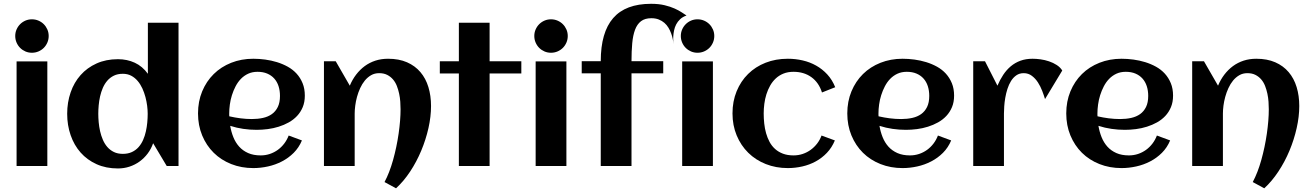

<svg xmlns="http://www.w3.org/2000/svg" viewBox="-20 -894 7057 1034"><path d="M242.2 -700.2Q242.2 -681.6 235.1 -665Q228 -648.4 215.8 -636.2Q203.6 -624 187 -616.9Q170.4 -609.9 151.9 -609.9Q133.3 -609.9 116.9 -616.9Q100.6 -624 88.4 -636.2Q76.2 -648.4 69.1 -665Q62 -681.6 62 -700.2Q62 -718.8 69.1 -735.1Q76.2 -751.5 88.4 -763.7Q100.6 -775.9 116.9 -783Q133.3 -790 151.9 -790Q170.4 -790 187 -783Q203.6 -775.9 215.8 -763.7Q228 -751.5 235.1 -735.1Q242.2 -718.8 242.2 -700.2ZM234.9 0H69.3V-563.5H234.9Z M941.4 0H877.9L804.7 -122.6Q793.9 -91.8 775.1 -66.9Q756.3 -42 731.7 -24.2Q707 -6.3 677.5 3.4Q647.9 13.2 615.2 13.2Q550.8 13.2 500 -9.8Q449.2 -32.7 414.1 -72.5Q378.9 -112.3 360.4 -166Q341.8 -219.7 341.8 -281.2Q341.8 -342.8 360.4 -396.5Q378.9 -450.2 414.1 -489.7Q449.2 -529.3 500 -552.2Q550.8 -575.2 615.2 -575.2Q664.6 -575.2 705.8 -556.2Q747.1 -537.1 776.4 -496.6V-771.5H941.4ZM775.4 -281.2Q775.4 -300.8 772.5 -324.2Q769.5 -347.7 763.2 -371.6Q756.8 -395.5 746.6 -418Q736.3 -440.4 721.4 -458Q706.5 -475.6 686.8 -486.1Q667 -496.6 641.6 -496.6Q613.8 -496.6 593.3 -486.6Q572.8 -476.6 558.1 -459.7Q543.5 -442.9 533.9 -420.9Q524.4 -398.9 519 -375Q513.7 -351.1 511.5 -326.9Q509.3 -302.7 509.3 -281.2Q509.3 -259.8 511.5 -235.6Q513.7 -211.4 519 -187.5Q524.4 -163.6 533.9 -141.4Q543.5 -119.1 558.1 -102.3Q572.8 -85.4 593.3 -75.4Q613.8 -65.4 641.6 -65.4Q669.4 -65.4 690.4 -75.2Q711.4 -85 726.3 -101.8Q741.2 -118.7 750.7 -140.4Q760.3 -162.1 765.6 -186.3Q771 -210.4 773.2 -234.9Q775.4 -259.3 775.4 -281.2Z M1214.8 -267.6Q1245.1 -260.7 1275.4 -256.8Q1305.7 -252.9 1336.4 -252.9Q1368.7 -252.9 1396.2 -259Q1423.8 -265.1 1444.1 -279.5Q1464.4 -293.9 1476.1 -317.9Q1487.8 -341.8 1487.8 -377.4Q1487.8 -406.2 1480 -430.2Q1472.2 -454.1 1456.8 -471.2Q1441.4 -488.3 1418.9 -497.8Q1396.5 -507.3 1366.7 -507.3Q1338.9 -507.3 1316.7 -497.1Q1294.4 -486.8 1277.6 -469.5Q1260.7 -452.1 1248.8 -429.2Q1236.8 -406.2 1229 -381.3Q1221.2 -356.4 1217.8 -331.1Q1214.4 -305.7 1214.4 -283.2Q1214.4 -279.3 1214.4 -275.4Q1214.4 -271.5 1214.8 -267.6ZM1621.6 -378.9Q1621.6 -344.2 1610.4 -317.1Q1599.1 -290 1579.8 -269.5Q1560.5 -249 1535.2 -234.9Q1509.8 -220.7 1481 -211.7Q1452.1 -202.6 1421.6 -198.7Q1391.1 -194.8 1362.3 -194.8Q1325.7 -194.8 1290 -200Q1254.4 -205.1 1219.7 -216.3Q1225.1 -184.1 1236.8 -155Q1248.5 -126 1268.1 -104.2Q1287.6 -82.5 1316.2 -69.8Q1344.7 -57.1 1383.8 -57.1Q1409.7 -57.1 1433.1 -64.9Q1456.5 -72.8 1476.1 -86.9Q1495.6 -101.1 1510.5 -120.6Q1525.4 -140.1 1534.7 -164.1L1606 -137.7Q1589.8 -99.1 1561.8 -71Q1533.7 -43 1498.3 -24.7Q1462.9 -6.3 1423.1 2.4Q1383.3 11.2 1344.2 11.2Q1279.8 11.2 1225.1 -10.5Q1170.4 -32.2 1130.9 -71.3Q1091.3 -110.4 1068.8 -164.6Q1046.4 -218.8 1046.4 -283.2Q1046.4 -347.7 1068.8 -401.9Q1091.3 -456.1 1130.9 -495.1Q1170.4 -534.2 1225.1 -555.9Q1279.8 -577.6 1344.2 -577.6Q1375.5 -577.6 1408.2 -573.2Q1440.9 -568.8 1471.7 -559.3Q1502.4 -549.8 1529.8 -534.7Q1557.1 -519.5 1577.4 -497.3Q1597.7 -475.1 1609.6 -445.8Q1621.6 -416.5 1621.6 -378.9Z M2301.3 -323.2Q2301.3 -266.1 2287.4 -204.1Q2273.4 -142.1 2248.5 -82.5Q2223.6 -22.9 2189 29.5Q2154.3 82 2112.8 120.1L2050.8 86.4Q2064 62 2075.7 31.7Q2087.4 1.5 2096.9 -32.5Q2106.4 -66.4 2114 -102.5Q2121.6 -138.7 2126.7 -174.1Q2131.8 -209.5 2134.5 -242.9Q2137.2 -276.4 2137.2 -305.2Q2137.2 -324.2 2135.7 -345.9Q2134.3 -367.7 2129.6 -389.4Q2125 -411.1 2117.2 -431.2Q2109.4 -451.2 2096.4 -466.3Q2083.5 -481.4 2065.2 -490.7Q2046.9 -500 2022 -500Q1997.6 -500 1978.5 -489Q1959.5 -478 1944.8 -460.2Q1930.2 -442.4 1919.7 -419.4Q1909.2 -396.5 1902.6 -372.3Q1896 -348.1 1893.1 -324.7Q1890.1 -301.3 1890.1 -282.7V0H1724.6V-564H1788.1L1863.8 -432.6Q1877.4 -465.3 1897.9 -492.2Q1918.5 -519 1944.3 -538.1Q1970.2 -557.1 2001.7 -567.4Q2033.2 -577.6 2069.8 -577.6Q2128.4 -577.6 2171.9 -558.6Q2215.3 -539.6 2244.1 -505.6Q2272.9 -471.7 2287.1 -425Q2301.3 -378.4 2301.3 -323.2Z M2616.7 0H2451.2V-498.5H2348.6V-564H2451.2V-771.5H2616.7V-564H2787.6V-498.5H2616.7Z M3037.6 -700.2Q3037.6 -681.6 3030.5 -665Q3023.4 -648.4 3011.2 -636.2Q2999 -624 2982.4 -616.9Q2965.8 -609.9 2947.3 -609.9Q2928.7 -609.9 2912.4 -616.9Q2896 -624 2883.8 -636.2Q2871.6 -648.4 2864.5 -665Q2857.4 -681.6 2857.4 -700.2Q2857.4 -718.8 2864.5 -735.1Q2871.6 -751.5 2883.8 -763.7Q2896 -775.9 2912.4 -783Q2928.7 -790 2947.3 -790Q2965.8 -790 2982.4 -783Q2999 -775.9 3011.2 -763.7Q3023.4 -751.5 3030.5 -735.1Q3037.6 -718.8 3037.6 -700.2ZM3030.3 0H2864.7V-563.5H3030.3Z M3677.2 -810.5Q3656.2 -803.2 3642.8 -790.5Q3629.4 -777.8 3621.6 -762.7Q3613.8 -747.6 3610.4 -731.2Q3606.9 -714.8 3606 -700.2Q3605 -685.5 3605.7 -673.8Q3606.4 -662.1 3606.9 -656.2Q3606 -668.9 3603 -684.1Q3600.1 -699.2 3594.2 -714.8Q3588.4 -730.5 3579.6 -745.1Q3570.8 -759.8 3557.9 -771Q3544.9 -782.2 3527.6 -789.1Q3510.3 -795.9 3487.8 -795.9Q3453.1 -795.9 3432.1 -779.8Q3411.1 -763.7 3399.9 -733.6Q3388.7 -703.6 3384.8 -660.9Q3380.9 -618.2 3380.9 -564.5H3551.8V-499H3380.9V0H3215.3V-499H3112.8V-564.5H3215.3Q3215.3 -719.7 3282.2 -796.6Q3349.1 -873.5 3486.3 -873.5Q3527.3 -873.5 3558.8 -866Q3590.3 -858.4 3613.5 -847.9Q3636.7 -837.4 3652.3 -826.9Q3668 -816.4 3677.2 -810.5ZM3826.7 -700.2Q3826.7 -681.6 3819.6 -665Q3812.5 -648.4 3800.3 -636.2Q3788.1 -624 3771.5 -616.9Q3754.9 -609.9 3736.3 -609.9Q3717.8 -609.9 3701.4 -616.9Q3685.1 -624 3672.9 -636.2Q3660.6 -648.4 3653.6 -665Q3646.5 -681.6 3646.5 -700.2Q3646.5 -718.8 3653.6 -735.1Q3660.6 -751.5 3672.9 -763.7Q3685.1 -775.9 3701.4 -783Q3717.8 -790 3736.3 -790Q3754.9 -790 3771.5 -783Q3788.1 -775.9 3800.3 -763.7Q3812.5 -751.5 3819.6 -735.1Q3826.7 -718.8 3826.7 -700.2ZM3819.3 0H3653.8V-563.5H3819.3Z M4478 -424.3 4406.7 -396Q4389.6 -449.7 4349.6 -478.5Q4309.6 -507.3 4253.4 -507.3Q4223.1 -507.3 4199.5 -497.8Q4175.8 -488.3 4158 -471.7Q4140.1 -455.1 4127.7 -433.1Q4115.2 -411.1 4107.4 -386.2Q4099.6 -361.3 4096.2 -334.7Q4092.8 -308.1 4092.8 -283.2Q4092.8 -256.3 4095.7 -229Q4098.6 -201.7 4105.7 -176.5Q4112.8 -151.4 4124.5 -129.6Q4136.2 -107.9 4154.1 -91.8Q4171.9 -75.7 4196.5 -66.4Q4221.2 -57.1 4253.4 -57.1Q4279.3 -57.1 4302.7 -64.9Q4326.2 -72.8 4345.7 -86.9Q4365.2 -101.1 4380.4 -120.6Q4395.5 -140.1 4404.3 -164.1L4476.1 -137.7Q4460 -99.1 4433.3 -71Q4406.7 -43 4373 -24.7Q4339.4 -6.3 4300.8 2.4Q4262.2 11.2 4222.7 11.2Q4158.7 11.2 4104 -10.5Q4049.3 -32.2 4009.5 -71.5Q3969.7 -110.8 3947.3 -164.8Q3924.8 -218.8 3924.8 -283.2Q3924.8 -348.1 3947 -402.3Q3969.2 -456.5 4008.8 -495.6Q4048.3 -534.7 4103 -556.2Q4157.7 -577.6 4222.7 -577.6Q4263.7 -577.6 4302.7 -568.6Q4341.8 -559.6 4375.2 -540.8Q4408.7 -522 4435.3 -493.2Q4461.9 -464.4 4478 -424.3Z M4711.4 -267.6Q4741.7 -260.7 4772 -256.8Q4802.2 -252.9 4833 -252.9Q4865.2 -252.9 4892.8 -259Q4920.4 -265.1 4940.7 -279.5Q4960.9 -293.9 4972.7 -317.9Q4984.4 -341.8 4984.4 -377.4Q4984.4 -406.2 4976.6 -430.2Q4968.8 -454.1 4953.4 -471.2Q4938 -488.3 4915.5 -497.8Q4893.1 -507.3 4863.3 -507.3Q4835.4 -507.3 4813.2 -497.1Q4791 -486.8 4774.2 -469.5Q4757.3 -452.1 4745.4 -429.2Q4733.4 -406.2 4725.6 -381.3Q4717.8 -356.4 4714.4 -331.1Q4710.9 -305.7 4710.9 -283.2Q4710.9 -279.3 4710.9 -275.4Q4710.9 -271.5 4711.4 -267.6ZM5118.2 -378.9Q5118.2 -344.2 5106.9 -317.1Q5095.7 -290 5076.4 -269.5Q5057.1 -249 5031.7 -234.9Q5006.3 -220.7 4977.5 -211.7Q4948.7 -202.6 4918.2 -198.7Q4887.7 -194.8 4858.9 -194.8Q4822.3 -194.8 4786.6 -200Q4751 -205.1 4716.3 -216.3Q4721.7 -184.1 4733.4 -155Q4745.1 -126 4764.6 -104.2Q4784.2 -82.5 4812.7 -69.8Q4841.3 -57.1 4880.4 -57.1Q4906.2 -57.1 4929.7 -64.9Q4953.1 -72.8 4972.7 -86.9Q4992.2 -101.1 5007.1 -120.6Q5022 -140.1 5031.2 -164.1L5102.5 -137.7Q5086.4 -99.1 5058.3 -71Q5030.3 -43 4994.9 -24.7Q4959.5 -6.3 4919.7 2.4Q4879.9 11.2 4840.8 11.2Q4776.4 11.2 4721.7 -10.5Q4667 -32.2 4627.4 -71.3Q4587.9 -110.4 4565.4 -164.6Q4543 -218.8 4543 -283.2Q4543 -347.7 4565.4 -401.9Q4587.9 -456.1 4627.4 -495.1Q4667 -534.2 4721.7 -555.9Q4776.4 -577.6 4840.8 -577.6Q4872.1 -577.6 4904.8 -573.2Q4937.5 -568.8 4968.3 -559.3Q4999 -549.8 5026.4 -534.7Q5053.7 -519.5 5074 -497.3Q5094.2 -475.1 5106.2 -445.8Q5118.2 -416.5 5118.2 -378.9Z M5700.7 -514.2 5607.9 -360.4Q5602.1 -379.9 5592.8 -404.3Q5583.5 -428.7 5569.8 -450Q5556.2 -471.2 5537.1 -485.6Q5518.1 -500 5493.2 -500Q5470.2 -500 5453.4 -488.3Q5436.5 -476.6 5424.8 -457.8Q5413.1 -439 5405.5 -415.3Q5397.9 -391.6 5393.8 -367.4Q5389.6 -343.3 5388.2 -321Q5386.7 -298.8 5386.7 -282.7V0H5221.2V-564H5284.7L5351.6 -432.6Q5365.2 -464.4 5382.8 -491Q5400.4 -517.6 5423.3 -536.9Q5446.3 -556.2 5475.3 -566.9Q5504.4 -577.6 5541 -577.6Q5560.1 -577.6 5583.5 -574.5Q5606.9 -571.3 5629.4 -563.7Q5651.9 -556.2 5670.9 -543.9Q5689.9 -531.7 5700.7 -514.2Z M5890.6 -267.6Q5920.9 -260.7 5951.2 -256.8Q5981.4 -252.9 6012.2 -252.9Q6044.4 -252.9 6072 -259Q6099.6 -265.1 6119.9 -279.5Q6140.1 -293.9 6151.9 -317.9Q6163.6 -341.8 6163.6 -377.4Q6163.6 -406.2 6155.8 -430.2Q6147.9 -454.1 6132.6 -471.2Q6117.2 -488.3 6094.7 -497.8Q6072.3 -507.3 6042.5 -507.3Q6014.6 -507.3 5992.4 -497.1Q5970.2 -486.8 5953.4 -469.5Q5936.5 -452.1 5924.6 -429.2Q5912.6 -406.2 5904.8 -381.3Q5897 -356.4 5893.6 -331.1Q5890.1 -305.7 5890.1 -283.2Q5890.1 -279.3 5890.1 -275.4Q5890.1 -271.5 5890.6 -267.6ZM6297.4 -378.9Q6297.4 -344.2 6286.1 -317.1Q6274.9 -290 6255.6 -269.5Q6236.3 -249 6210.9 -234.9Q6185.5 -220.7 6156.7 -211.7Q6127.9 -202.6 6097.4 -198.7Q6066.9 -194.8 6038.1 -194.8Q6001.5 -194.8 5965.8 -200Q5930.2 -205.1 5895.5 -216.3Q5900.9 -184.1 5912.6 -155Q5924.3 -126 5943.8 -104.2Q5963.4 -82.5 5991.9 -69.8Q6020.5 -57.1 6059.6 -57.1Q6085.4 -57.1 6108.9 -64.9Q6132.3 -72.8 6151.9 -86.9Q6171.4 -101.1 6186.3 -120.6Q6201.2 -140.1 6210.4 -164.1L6281.7 -137.7Q6265.6 -99.1 6237.5 -71Q6209.5 -43 6174.1 -24.7Q6138.7 -6.3 6098.9 2.4Q6059.1 11.2 6020 11.2Q5955.6 11.2 5900.9 -10.5Q5846.2 -32.2 5806.6 -71.3Q5767.1 -110.4 5744.6 -164.6Q5722.2 -218.8 5722.2 -283.2Q5722.2 -347.7 5744.6 -401.9Q5767.1 -456.1 5806.6 -495.1Q5846.2 -534.2 5900.9 -555.9Q5955.6 -577.6 6020 -577.6Q6051.3 -577.6 6084 -573.2Q6116.7 -568.8 6147.5 -559.3Q6178.2 -549.8 6205.6 -534.7Q6232.9 -519.5 6253.2 -497.3Q6273.4 -475.1 6285.4 -445.8Q6297.4 -416.5 6297.4 -378.9Z M6977.1 -323.2Q6977.1 -266.1 6963.1 -204.1Q6949.2 -142.1 6924.3 -82.5Q6899.4 -22.9 6864.7 29.5Q6830.1 82 6788.6 120.1L6726.6 86.4Q6739.7 62 6751.5 31.7Q6763.2 1.5 6772.7 -32.5Q6782.2 -66.4 6789.8 -102.5Q6797.4 -138.7 6802.5 -174.1Q6807.6 -209.5 6810.3 -242.9Q6813 -276.4 6813 -305.2Q6813 -324.2 6811.5 -345.9Q6810.1 -367.7 6805.4 -389.4Q6800.8 -411.1 6793 -431.2Q6785.2 -451.2 6772.2 -466.3Q6759.3 -481.4 6741 -490.7Q6722.7 -500 6697.8 -500Q6673.3 -500 6654.3 -489Q6635.3 -478 6620.6 -460.2Q6606 -442.4 6595.5 -419.4Q6585 -396.5 6578.4 -372.3Q6571.8 -348.1 6568.8 -324.7Q6565.9 -301.3 6565.9 -282.7V0H6400.4V-564H6463.9L6539.6 -432.6Q6553.2 -465.3 6573.7 -492.2Q6594.2 -519 6620.1 -538.1Q6646 -557.1 6677.5 -567.4Q6709 -577.6 6745.6 -577.6Q6804.2 -577.6 6847.7 -558.6Q6891.1 -539.6 6919.9 -505.6Q6948.7 -471.7 6962.9 -425Q6977.1 -378.4 6977.1 -323.2Z"/></svg>

Font: Aclonica
Style: Regular
Weight: 400
Designer: Astigmatic (AOETI)
Foundry: Astigmatic (AOETI)
Version: Version 1.000